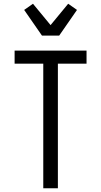

<svg xmlns="http://www.w3.org/2000/svg" viewBox="-20 -1005 540 1025"><path d="M211 0V-665H58V-735H442V-665H289V0ZM204 -815 109 -952 156 -985 250 -871 344 -985 391 -952 296 -815Z"/></svg>

Font: Iosevka Term Curly
Style: Regular
Weight: 400
Designer: Belleve Invis
Foundry: Belleve Invis
Version: Version 32.3.0